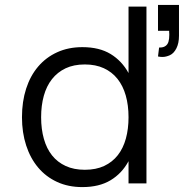

<svg xmlns="http://www.w3.org/2000/svg" viewBox="-20 -747 758 782"><path d="M576.5 -720V0H503.5V-90.5Q476.5 -40.5 430.2 -12.8Q384 15 315.5 15Q258 15 212.5 -6Q167 -27 135.2 -64.8Q103.5 -102.5 86.5 -154.8Q69.5 -207 69.5 -269.5Q69.5 -333.5 86.5 -386Q103.5 -438.5 135.5 -476Q167.5 -513.5 213 -534.2Q258.5 -555 315.5 -555Q384.5 -555 430.5 -527Q476.5 -499 503.5 -449.5V-720ZM325.5 -484.5Q280.5 -484.5 247.2 -468.8Q214 -453 191.8 -424.8Q169.5 -396.5 158.5 -357Q147.5 -317.5 147.5 -269.5Q147.5 -221 158.8 -181.2Q170 -141.5 192.2 -113.8Q214.5 -86 247.8 -70.8Q281 -55.5 325.5 -55.5Q371 -55.5 404.5 -71.2Q438 -87 460 -115.2Q482 -143.5 492.8 -183Q503.5 -222.5 503.5 -269.5Q503.5 -318.5 492.2 -358Q481 -397.5 458.5 -425.8Q436 -454 402.8 -469.2Q369.5 -484.5 325.5 -484.5ZM628 -553.5Q630 -553.5 632 -553.5Q645.5 -553.5 654.2 -559.8Q663 -566 666.2 -577.2Q669.5 -588.5 669.5 -604.5Q669.5 -606.5 669.5 -609Q669 -612.5 669 -615.5Q669 -618.5 669 -621.5H623.5V-727H709V-601.5Q709 -571 698.5 -550.2Q688 -529.5 672 -522.2Q656 -515 641.5 -515Q633 -515 623.5 -517Z"/></svg>

Font: Vela Sans
Style: Regular
Weight: 400
Designer: Principal design: Mikhail Sharanda - project Manrope.
Design modification: Ravid Balaliev
Foundry: Mikhail Sharanda
Version: Version 1.001